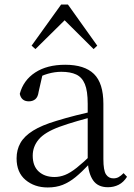

<svg xmlns="http://www.w3.org/2000/svg" viewBox="-20 -811 591 845"><path d="M190 14Q132 14 92.5 -19Q53 -52 53 -114Q53 -152 70 -182Q87 -212 125.5 -236Q164 -260 228 -279Q270 -292 315.5 -303.5Q361 -315 401 -324V-300Q361 -290 319.5 -278Q278 -266 242 -253Q177 -229 150.5 -197.5Q124 -166 124 -126Q124 -80 150.5 -56Q177 -32 220 -32Q243 -32 266 -41Q289 -50 318 -73Q347 -96 386 -134L393 -88H372Q340 -54 312.5 -31.5Q285 -9 256 2.5Q227 14 190 14ZM455 13Q411 13 390 -17Q369 -47 366 -101V-105V-354Q366 -411 353.5 -441Q341 -471 315.5 -483Q290 -495 250 -495Q221 -495 191 -486.5Q161 -478 129 -459L168 -486L150 -407Q147 -384 135.5 -374.5Q124 -365 107 -365Q74 -365 67 -398Q83 -458 135 -492Q187 -526 267 -526Q352 -526 393.5 -485.5Q435 -445 435 -354V-111Q435 -61 446.5 -43.5Q458 -26 479 -26Q492 -26 502 -31.5Q512 -37 524 -49L539 -33Q524 -9 502.5 2Q481 13 455 13ZM392 -595 240 -746H289L136 -595L119 -610L249 -791H279L408 -610Z"/></svg>

Font: Noto Serif TC ExtraLight Light
Style: Regular
Weight: 300
Version: Version 2.003-H1;hotconv 1.1.1;makeotfexe 2.6.0